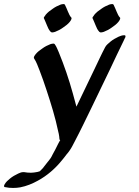

<svg xmlns="http://www.w3.org/2000/svg" viewBox="-118 -685 686 947"><path d="M492 -511C484 -511 474 -507 467 -504C452 -497 438 -489 426 -479C417 -471 405 -462 400 -451C381 -415 364 -377 346 -340L259 -159L241 -225C222 -294 199 -361 172 -427C166 -440 161 -455 152 -467C151 -469 148 -470 145 -470C140 -470 133 -468 130 -467C117 -462 103 -455 91 -446C79 -438 67 -429 58 -418C56 -415 49 -407 49 -401C49 -400 49 -398 50 -397C62 -379 69 -358 77 -338C90 -305 101 -272 112 -239C134 -172 155 -105 169 -37C171 -29 173 -21 174 -12C174 -9 175 -5 175 -1C175 3 176 5 179 6C175 12 172 19 168 26C160 43 151 60 142 76C138 84 134 93 128 100C125 105 121 109 117 114L92 146C90 148 88 149 87 151L79 159C77 160 76 161 74 161L67 163C56 165 45 167 35 167C23 167 12 166 1 164H-4C-13 164 -21 168 -28 171C-43 178 -57 186 -69 196C-79 204 -89 213 -95 224C-97 226 -98 230 -98 233C-98 236 -97 238 -93 238C-80 241 -66 242 -53 242C-41 242 -30 241 -18 239C13 233 42 221 69 206C115 181 155 146 188 105C196 96 203 86 210 77C216 70 222 63 227 55C236 42 243 27 251 12C279 -41 305 -96 332 -151L425 -344C447 -390 468 -436 491 -482L498 -497C500 -499 501 -503 501 -506C501 -509 500 -511 496 -511ZM457 -628C452 -639 448 -651 442 -662C441 -664 438 -665 435 -665C429 -665 423 -663 420 -662C407 -657 393 -650 381 -641C369 -633 357 -624 348 -613C346 -611 346 -610 346 -610C346 -610 344 -607 344 -607C341 -603 338 -600 338 -596C338 -595 339 -593 340 -592C345 -582 349 -570 354 -559C358 -549 363 -537 372 -528C374 -526 377 -525 380 -525C385 -525 390 -527 394 -528C407 -533 421 -540 433 -549C445 -557 457 -566 466 -577C468 -579 475 -589 475 -595C475 -596 475 -597 474 -598C466 -606 462 -617 457 -628ZM217 -628C212 -639 208 -651 202 -662C201 -664 198 -665 195 -665C189 -665 183 -663 180 -662C167 -657 153 -650 141 -641C129 -633 117 -624 108 -613C106 -611 106 -610 106 -610C106 -610 104 -607 104 -607C101 -603 98 -600 98 -596C98 -595 99 -593 100 -592C105 -582 109 -570 114 -559C118 -549 123 -537 132 -528C134 -526 137 -525 140 -525C145 -525 150 -527 154 -528C167 -533 181 -540 193 -549C205 -557 217 -566 226 -577C228 -579 235 -589 235 -595C235 -596 235 -597 234 -598C226 -606 222 -617 217 -628Z"/></svg>

Font: Petaluma Script
Style: Regular
Weight: 400
Designer: Daniel Spreadbury
Foundry: Steinberg Media Technologies GmbH
Version: Version 1.10